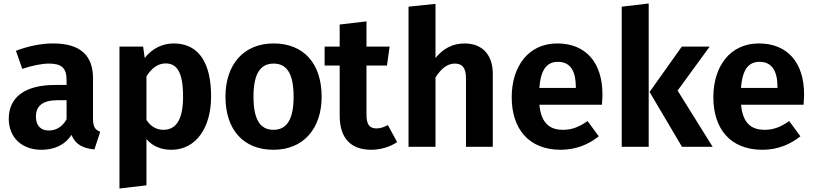

<svg xmlns="http://www.w3.org/2000/svg" viewBox="-20 -838 4647 1096"><path d="M511 -159V-390C511 -519 442 -590 283 -590C218 -590 143 -576 71 -548L107 -445C164 -464 220 -475 258 -475C329 -475 360 -453 360 -381V-353H294C125 -353 30 -285 30 -160C30 -56 102 17 216 17C284 17 347 -6 388 -68C411 -12 455 9 519 15L552 -86C525 -96 511 -112 511 -159ZM259 -93C211 -93 185 -122 185 -173C185 -235 226 -266 310 -266H360V-157C337 -116 302 -93 259 -93Z M971 -590C913 -590 851 -565 806 -507L797 -572H662V238L816 220V-44C851 -3 900 17 958 17C1101 17 1185 -112 1185 -287C1185 -472 1120 -590 971 -590ZM913 -97C873 -97 841 -116 816 -153V-402C843 -446 880 -476 925 -476C988 -476 1025 -430 1025 -286C1025 -152 983 -97 913 -97Z M1542 -590C1370 -590 1267 -469 1267 -286C1267 -96 1371 17 1541 17C1713 17 1816 -105 1816 -286C1816 -476 1713 -590 1542 -590ZM1542 -475C1617 -475 1656 -418 1656 -286C1656 -156 1617 -97 1541 -97C1466 -97 1427 -154 1427 -286C1427 -417 1466 -475 1542 -475Z M2194 -124C2170 -111 2150 -105 2129 -105C2090 -105 2072 -126 2072 -183V-464H2189L2204 -572H2072V-716L1919 -698V-572H1833V-464H1919V-179C1919 -52 1979 16 2098 17C2149 17 2205 2 2247 -27Z M2632 -590C2564 -590 2510 -561 2466 -507V-816L2312 -800V0H2466V-396C2498 -446 2533 -475 2576 -475C2614 -475 2640 -457 2640 -391V0H2793V-417C2793 -525 2733 -590 2632 -590Z M3419 -299C3419 -482 3323 -590 3161 -590C2994 -590 2901 -456 2901 -283C2901 -104 2997 17 3181 17C3270 17 3342 -15 3398 -60L3334 -147C3284 -112 3243 -97 3195 -97C3121 -97 3070 -130 3059 -240H3416C3417 -256 3419 -280 3419 -299ZM3267 -336H3059C3067 -445 3104 -485 3165 -485C3238 -485 3267 -429 3267 -342Z M3683 -818 3529 -800V0H3683ZM4031 -572H3872L3688 -313L3873 0H4048L3848 -321Z M4570 -299C4570 -482 4474 -590 4312 -590C4145 -590 4052 -456 4052 -283C4052 -104 4148 17 4332 17C4421 17 4493 -15 4549 -60L4485 -147C4435 -112 4394 -97 4346 -97C4272 -97 4221 -130 4210 -240H4567C4568 -256 4570 -280 4570 -299ZM4418 -336H4210C4218 -445 4255 -485 4316 -485C4389 -485 4418 -429 4418 -342Z"/></svg>

Font: Glow Sans SC Normal
Style: Bold
Weight: 700
Designer: Ryoko NISHIZUKA (kana, bopomofo & ideographs); Paul D. Hunt (Latin, Greek & Cyrillic); Sandoll Communications, Soo-young
Version: Version 0.93